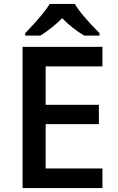

<svg xmlns="http://www.w3.org/2000/svg" viewBox="-20 -951 598 971"><path d="M498 0H94.2V-713.9H498V-615.2H210.9V-420.9H480V-323.2H210.9V-99.1H498ZM405.8 -771Q345.7 -806.6 294.4 -858.9Q244.1 -808.6 184.6 -771H107.4V-783.2Q200.7 -879.9 231.4 -931.2H358.4Q389.2 -877.4 483.4 -783.2V-771Z"/></svg>

Font: CAA NEO Sans SemiBold
Style: Regular
Weight: 600
Version: Version 1.10